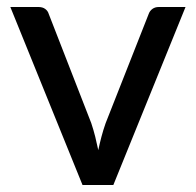

<svg xmlns="http://www.w3.org/2000/svg" viewBox="-20 -528 559 548"><path d="M509.5 -508 303.5 0H215.5L9.5 -508H90Q101.5 -508 109 -502.5Q116.5 -497 119 -488.5L240.5 -176.5Q247 -157 251.8 -137.8Q256.5 -118.5 260.5 -99.5Q264.5 -118.5 269.5 -137.5Q274.5 -156.5 281.5 -176.5L404.5 -488.5Q407.5 -497 415 -502.5Q422.5 -508 433 -508Z"/></svg>

Font: Lato 2
Style: Regular
Weight: 500
Designer: Lukasz Dziedzic with Adam Twardoch and Botio Nikoltchev
Foundry: tyPoland Lukasz Dziedzic
Version: Version 2.015; 2015-08-06; http://www.latofonts.com/